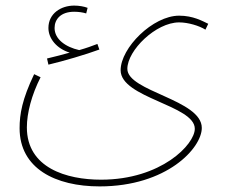

<svg xmlns="http://www.w3.org/2000/svg" viewBox="-20 -436 820 686"><path d="M153 -205C208 -218 286 -241 335 -259L328 -279C310 -272 288 -264 263 -257C214 -268 175 -296 175 -336C175 -367 197 -394 245 -394C260 -394 275 -392 288 -388L293 -408C280 -413 262 -416 245 -416C198 -416 153 -388 153 -336C153 -298 183 -262 229 -248C204 -241 182 -235 148 -227ZM50 22C50 166 178 230 336 230C576 230 701 93 701 21C701 -80 435 -109 435 -190C435 -256 537 -356 620 -356C652 -356 692 -344 714 -330L724 -351C703 -361 670 -380 620 -380C526 -380 411 -265 411 -185C411 -86 676 -60 676 24C676 80 556 206 341 206C218 206 76 164 76 19C76 -32 93 -97 125 -160L102 -171C59 -81 50 -28 50 22Z"/></svg>

Font: Noto Sans Arabic Thin
Style: Regular
Weight: 100
Designer: Monotype Design Team, Nadine Chahine, Nizar Qandah and Khaled Hosny
Foundry: Monotype Imaging Inc.
Version: Version 2.012